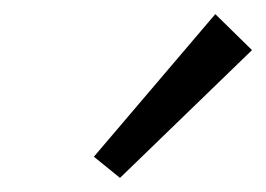

<svg xmlns="http://www.w3.org/2000/svg" viewBox="-20 -807 377 272"><path d="M150 -555 113 -585 285 -787 337 -736Z"/></svg>

Font: Marhey
Style: Regular
Weight: 400
Designer: Nur Syamsi & Bustanul Arifin
Foundry: Namelatype
Version: Version 1.000; ttfautohint (v1.8.4.7-5d5b)